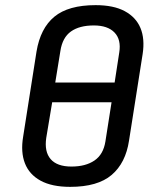

<svg xmlns="http://www.w3.org/2000/svg" viewBox="-20 -715 596 747"><path d="M253 12Q182 12 138 -12Q94 -36 77 -79.5Q60 -123 70 -183L122 -514Q137 -605 191.5 -650Q246 -695 352 -695Q422 -695 465.5 -671.5Q509 -648 526.5 -606Q544 -564 535 -505L482 -168Q469 -81 414.5 -34.5Q360 12 253 12ZM258 -67Q313 -67 347.5 -90.5Q382 -114 390 -164L414 -317H183L160 -179Q152 -125 177 -96Q202 -67 258 -67ZM195 -394H426L444 -511Q452 -561 425.5 -588.5Q399 -616 345 -616Q289 -616 256 -592.5Q223 -569 215 -517Z"/></svg>

Font: Sofia Sans Medium
Style: Italic
Weight: 500
Italic angle: -9°
Version: Version 4.101